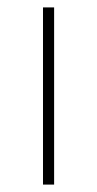

<svg xmlns="http://www.w3.org/2000/svg" viewBox="-20 -498 262 518"><path d="M96 0V-478H126V0Z"/></svg>

Font: Source Sans 3 Variable
Style: Regular
Weight: 200
Designer: Paul D. Hunt
Foundry: Adobe Systems Incorporated
Version: Version 3.026